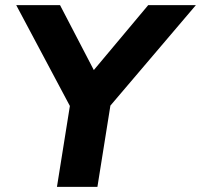

<svg xmlns="http://www.w3.org/2000/svg" viewBox="-20 -725 780 745"><path d="M201 0 259 -363 275 -269 43 -705H213L354 -434H328L555 -705H740L369 -269L416 -363L358 0Z"/></svg>

Font: Nunito Sans 11pt ExtraBold
Style: Italic
Weight: 800
Italic angle: -9°
Version: Version 3.101;gftools[0.9.27]